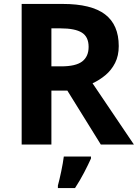

<svg xmlns="http://www.w3.org/2000/svg" viewBox="-20 -734 700 975"><path d="M298 -714Q444 -714 513.5 -661Q583 -608 583 -500Q583 -451 564.5 -414.5Q546 -378 515.5 -352.5Q485 -327 450 -311L660 0H492L322 -274H241V0H90V-714ZM287 -590H241V-397H290Q365 -397 397.5 -422Q430 -447 430 -496Q430 -547 395.5 -568.5Q361 -590 287 -590ZM442 71Q427 104 407 142.5Q387 181 361 221H274V208Q282 179 291 136Q300 93 304 61H442Z"/></svg>

Font: Noto Sans Gujarati UI
Style: Bold
Weight: 700
Designer: Jelle Bosma - Monotype Design Team, Universal Thirst
Foundry: Monotype Imaging Inc.
Version: Version 2.106; ttfautohint (v1.8.4.7-5d5b)